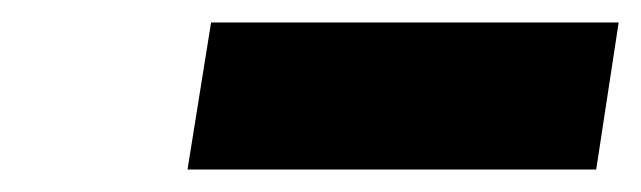

<svg xmlns="http://www.w3.org/2000/svg" viewBox="-20 -723 571 171"><path d="M147 -572H511L531 -703H168Z"/></svg>

Font: Jost*
Style: Bold Italic
Weight: 700
Italic angle: -10°
Version: Version 3.7